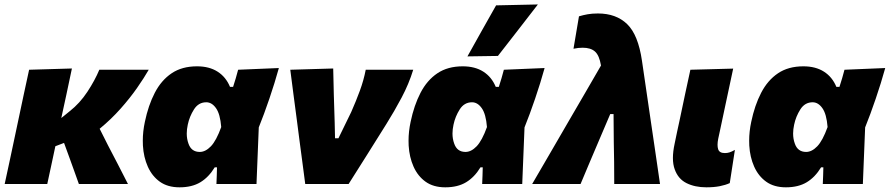

<svg xmlns="http://www.w3.org/2000/svg" viewBox="-26 -806 3897 841"><path d="M-5.5 0Q5.5 -52 16.5 -102Q27 -152 40.5 -215L51 -264.5Q67 -340 78.2 -392.8Q89.5 -445.5 101.5 -500.5L289 -506Q276 -444 264.2 -389Q252.5 -334 242.5 -289L279.5 -319Q323.5 -353.5 356.8 -404Q390 -454.5 409 -500.5H625.5Q605.5 -465.5 574.5 -421Q543.5 -376.5 502.2 -330Q461 -283.5 410.5 -242L447 -169.5Q467 -131 490 -87Q512.5 -42.5 534.5 0H319.5Q309.5 -28.5 299.5 -56Q289.5 -83 279.5 -111.5L254.5 -180L216.5 -165.5Q207.5 -123.5 199 -83.5Q190.5 -43.5 181 0Z M760.5 14.5Q708.5 14.5 674.2 -10Q640 -34.5 621.5 -76Q603 -117.5 600 -168.5Q599.5 -179 599.5 -189.5Q599.5 -230 608.5 -272Q623.5 -344.5 652 -399.5Q680.5 -454.5 725.8 -485Q771 -515.5 837 -515.5Q890.5 -515.5 927 -492.2Q963.5 -469 981.5 -425.5H995Q1001.5 -445 1006.8 -463.5Q1012 -482 1017 -500.5L1195.5 -508Q1177.5 -443 1154 -374Q1130.5 -305 1107.5 -248Q1105 -186 1102.5 -124Q1100 -62 1097.5 0H922Q923 -18.5 923.5 -37Q924 -55 924.5 -73H914.5Q888.5 -30 851.8 -7.8Q815 14.5 760.5 14.5ZM849 -140.5Q874 -140.5 897.8 -165.2Q921.5 -190 943 -249.5Q938.5 -306.5 920.2 -332.2Q902 -358 877.5 -358Q843.5 -358 823.8 -327Q804 -296 796.5 -260Q792 -239.5 792 -221Q792 -197.5 799.5 -177Q812 -140.5 849 -140.5Z M1311 0Q1305 -46 1298.5 -95.2Q1292 -144.5 1286 -189.5L1274.5 -278.5Q1267 -333.5 1259.8 -389.8Q1252.5 -446 1245.5 -500.5L1433.5 -506Q1434.5 -455 1436.2 -390.8Q1438 -326.5 1440 -268.5L1441.5 -200.5H1456.5L1512.5 -315.5Q1533.5 -363 1550.2 -408.5Q1567 -454 1576 -500.5H1784Q1765 -438.5 1733 -378.2Q1701 -318 1666.5 -263Q1624 -195.5 1582.5 -129Q1540.5 -62.5 1501 0Z M1924.5 14.5Q1872.5 14.5 1838.2 -10Q1804 -34.5 1785.5 -76Q1767 -117.5 1764 -168.5Q1763.5 -179 1763.5 -189.5Q1763.5 -230 1772.5 -272Q1787.5 -344.5 1816 -399.5Q1844.5 -454.5 1889.8 -485Q1935 -515.5 2001 -515.5Q2054.5 -515.5 2091 -492.2Q2127.5 -469 2145.5 -425.5H2159Q2165.5 -445 2170.8 -463.5Q2176 -482 2181 -500.5L2359.5 -508Q2341.5 -443 2318 -374Q2294.5 -305 2271.5 -248Q2269 -186 2266.5 -124Q2264 -62 2261.5 0H2086Q2087 -18.5 2087.5 -37Q2088 -55 2088.5 -73H2078.5Q2052.5 -30 2015.8 -7.8Q1979 14.5 1924.5 14.5ZM2013 -140.5Q2038 -140.5 2061.8 -165.2Q2085.5 -190 2107 -249.5Q2102.5 -306.5 2084.2 -332.2Q2066 -358 2041.5 -358Q2007.5 -358 1987.8 -327Q1968 -296 1960.5 -260Q1956 -239.5 1956 -221Q1956 -197.5 1963.5 -177Q1976 -140.5 2013 -140.5ZM2021.5 -559Q2053 -615.5 2084.2 -671.2Q2115.5 -727 2147 -782.5L2330 -786.5Q2285 -728 2241 -671.5Q2197 -615 2155 -561Z M2305 0Q2344.5 -67.5 2386.5 -140Q2428.5 -212.5 2468 -280.5Q2501 -337 2537 -399Q2573 -461 2606.5 -519Q2599 -563.5 2580.2 -580.2Q2561.5 -597 2526 -597Q2507 -597 2486 -592.5L2510 -734.5Q2528.5 -740 2548 -743.5Q2567.5 -747 2593 -747Q2673 -747 2721.2 -700.2Q2769.5 -653.5 2786 -539.5L2824.5 -276.5Q2834 -211 2841 -164.5Q2848 -117.5 2853.5 -79Q2859 -40.5 2865 0H2664.5Q2664 -46 2664 -95.5Q2663.5 -144.5 2662.5 -183.5L2661.5 -306.5H2647L2596.5 -188Q2576 -140 2556 -92.8Q2536 -45.5 2517 0Z M3068 14.5Q3018 14.5 2981.2 -3.8Q2944.5 -22 2929.5 -64Q2921.5 -85.5 2921.5 -114Q2921.5 -142 2929 -176.5Q2935.5 -208 2940 -229.5Q2944.5 -251 2950 -275.5Q2965 -347 2975.8 -397.8Q2986.5 -448.5 2998 -500.5L3185.5 -505.5Q3167.5 -422 3152.5 -351Q3137.5 -280 3127 -231L3120 -198.5Q3117 -183.5 3117 -172Q3117 -161 3119.5 -153Q3124.5 -135.5 3149 -135.5Q3159.5 -135.5 3169.2 -138.5Q3179 -141.5 3193 -149.5L3170.5 -4Q3152 4.5 3126.8 9.5Q3101.5 14.5 3068 14.5Z M3416.5 14.5Q3364.5 14.5 3330.2 -10Q3296 -34.5 3277.5 -76Q3259 -117.5 3256 -168.5Q3255.5 -179 3255.5 -189.5Q3255.5 -230 3264.5 -272Q3279.5 -344.5 3308 -399.5Q3336.5 -454.5 3381.8 -485Q3427 -515.5 3493 -515.5Q3546.5 -515.5 3583 -492.2Q3619.5 -469 3637.5 -425.5H3651Q3657.5 -445 3662.8 -463.5Q3668 -482 3673 -500.5L3851.5 -508Q3833.5 -443 3810 -374Q3786.5 -305 3763.5 -248Q3761 -186 3758.5 -124Q3756 -62 3753.5 0H3578Q3579 -18.5 3579.5 -37Q3580 -55 3580.5 -73H3570.5Q3544.5 -30 3507.8 -7.8Q3471 14.5 3416.5 14.5ZM3505 -140.5Q3530 -140.5 3553.8 -165.2Q3577.5 -190 3599 -249.5Q3594.5 -306.5 3576.2 -332.2Q3558 -358 3533.5 -358Q3499.5 -358 3479.8 -327Q3460 -296 3452.5 -260Q3448 -239.5 3448 -221Q3448 -197.5 3455.5 -177Q3468 -140.5 3505 -140.5Z"/></svg>

Font: Heraclito ExtraBold
Style: Italic
Weight: 800
Italic angle: -12°
Designer: Kostas Bartsokas (font) & Cristiano Sobral (main changes)
Foundry: Kostas Bartsokas (font) & Cristiano Sobral (main changes)
Version: Version 1.00;July 8, 2020;FontCreator 13.0.0.2655 64-bit